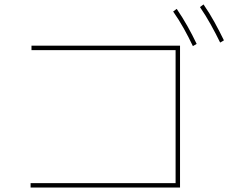

<svg xmlns="http://www.w3.org/2000/svg" viewBox="-20 -866 1040 866"><path d="M118 -20V-40H772V-640H122V-660H792V-20ZM850 -658Q831 -698 809 -737.5Q787 -777 761 -814L777 -826Q803 -788 825.5 -748Q848 -708 867 -668ZM973 -674Q953 -715 930.5 -755.5Q908 -796 882 -834L898 -846Q925 -807 947.5 -766Q970 -725 990 -684Z"/></svg>

Font: Murecho Thin Thin
Style: Regular
Weight: 250
Version: Version 1.010